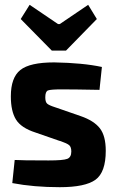

<svg xmlns="http://www.w3.org/2000/svg" viewBox="-20 -766 480 797"><path d="M382 -687 254 -556H195L66 -687L103 -746L221 -666H228L346 -746ZM205 -507Q324 -505 403 -488L393 -393Q287 -395 236 -395Q190 -395 179 -390.5Q168 -386 168 -362Q168 -343 175.5 -336Q183 -329 208 -321Q214 -319 217 -318L315 -284Q370 -265 394.5 -233.5Q419 -202 419 -140Q419 -51 376.5 -20Q334 11 228 11Q120 11 31 -6L41 -102Q65 -100 182 -100Q242 -100 259 -106.5Q276 -113 276 -137Q276 -156 267 -163.5Q258 -171 232 -180Q229 -181 226.5 -181.5Q224 -182 222 -183L127 -216Q68 -235 46.5 -269.5Q25 -304 25 -366Q25 -444 64.5 -475.5Q104 -507 205 -507Z"/></svg>

Font: exo2condensed_b
Style: Bold
Weight: 700
Width: 3
Designer: Natanael Gama
Version: Version 1.001;PS 001.001;hotconv 1.0.70;makeotf.lib2.5.58329